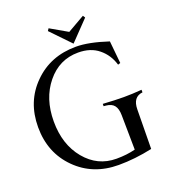

<svg xmlns="http://www.w3.org/2000/svg" viewBox="-158 -1007 1000 1125"><g transform="rotate(-20 342.0 -444.0)"><path d="M388.7 -698.2Q271 -698.2 194.3 -604Q117.2 -509.8 117.2 -366.7Q117.2 -223.1 194.3 -129.9Q271.5 -36.6 388.7 -36.6Q453.1 -36.6 506.8 -50.3L503.9 -266.1Q503.4 -306.6 487.5 -326.7Q471.7 -346.7 438.5 -350.1L422.4 -351.6V-366.2Q500.5 -361.3 552.7 -361.3Q604 -361.3 664.1 -366.2V-350.1Q602.1 -343.3 601.6 -266.1L598.6 -21Q490.7 2.4 388.7 2.4Q229 2.4 124.5 -102.1Q19.5 -207 19.5 -366.7Q19.5 -526.4 124.5 -630.4Q229 -734.9 388.7 -734.9Q468.3 -734.9 586.9 -695.8Q594.7 -614.3 600.6 -556.2L585.4 -551.3Q565.9 -617.2 515.6 -657.7Q466.3 -698.2 388.7 -698.2ZM382.3 -756.3 266.1 -877 275.4 -891.1 382.3 -829.6 489.3 -891.1 498.5 -877Z"/></g></svg>

Font: Flanker
Style: Regular
Weight: 400
Designer: Flanker
Foundry: Flanker
Version: Version 2.027